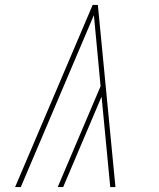

<svg xmlns="http://www.w3.org/2000/svg" viewBox="-20 -755 640 775"><path d="M425 0 390 -365 235 0H213L386 -407L359 -694L64 0H41L354 -735H375L446 0Z"/></svg>

Font: Iosevka Aile Thin Oblique
Style: Regular
Weight: 100
Italic angle: -9°
Designer: Belleve Invis
Foundry: Belleve Invis
Version: Version 31.1.0; ttfautohint (v1.8.4)